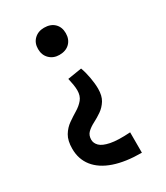

<svg xmlns="http://www.w3.org/2000/svg" viewBox="-170 -543 705 816"><g transform="rotate(-30 182.5 -135.0)"><path d="M234 -240Q243 -216 248.5 -185Q254 -154 254 -130Q254 -95 240.5 -73.5Q227 -52 207.5 -38.5Q188 -25 167.5 -14.5Q147 -4 133.5 9Q120 22 120 44Q120 61 134 75Q148 89 182.5 96Q217 103 279 99V199Q200 199 144.5 180Q89 161 60 124.5Q31 88 31 37Q31 -3 45.5 -27Q60 -51 81.5 -66Q103 -81 124.5 -94Q146 -107 160 -124Q174 -141 174 -168Q174 -181 171.5 -196.5Q169 -212 165 -229ZM184 -469Q216 -469 234.5 -451Q253 -433 253 -403Q253 -373 234.5 -354.5Q216 -336 184 -336Q155 -336 136 -354.5Q117 -373 117 -403Q117 -433 136 -451Q155 -469 184 -469Z"/></g></svg>

Font: Ysabeau Infant SemiBold
Style: Regular
Weight: 600
Designer: Christian Thalmann (Catharsis Fonts)
Version: Version 2.002; featfreeze: ss01,ss02,lnum